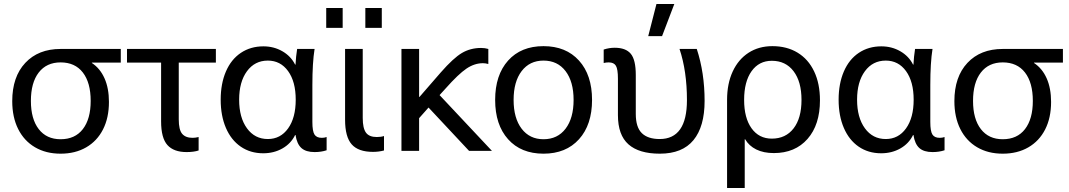

<svg xmlns="http://www.w3.org/2000/svg" viewBox="-20 -752 5330 957"><path d="M438 -440V-438Q479 -411 501 -361.5Q523 -312 523 -244Q523 -165 493.5 -107Q464 -49 409.5 -17.5Q355 14 282 14Q209 14 154.5 -18Q100 -50 70.5 -109Q41 -168 41 -248Q41 -369 106 -438.5Q171 -508 282 -508H582V-440ZM134 -249Q134 -159 173 -108.5Q212 -58 282 -58Q354 -58 393 -108.5Q432 -159 432 -249Q432 -340 393 -390.5Q354 -441 282 -441Q212 -441 173 -390.5Q134 -340 134 -249Z M871 -440V-157Q871 -105 888 -85Q905 -65 940 -65Q954 -65 970 -69V-2Q946 6 910 6Q846 6 814.5 -29Q783 -64 783 -147V-440H613V-508H1056V-440Z M1451 -430H1453Q1455 -470 1461 -508H1548Q1537 -440 1537 -328V-144Q1537 -98 1547.5 -81.5Q1558 -65 1584 -65Q1597 -65 1608 -69V-3Q1581 6 1548 6Q1505 6 1482.5 -14Q1460 -34 1453 -79H1451Q1430 -36 1387.5 -12Q1345 12 1292 12Q1228 12 1180 -21Q1132 -54 1106 -114.5Q1080 -175 1080 -255Q1080 -335 1106 -395.5Q1132 -456 1180.5 -488.5Q1229 -521 1293 -521Q1345 -521 1387.5 -496.5Q1430 -472 1451 -430ZM1315 -59Q1378 -59 1416 -112Q1454 -165 1454 -255Q1454 -345 1416 -397.5Q1378 -450 1315 -450Q1250 -450 1211 -397Q1172 -344 1172 -255Q1172 -166 1211 -112.5Q1250 -59 1315 -59Z M1858 -69Q1879 -69 1894 -74V-2Q1868 5 1839 5Q1766 5 1733 -32.5Q1700 -70 1700 -155V-508H1788V-164Q1788 -113 1804 -91Q1820 -69 1858 -69ZM1606 -613V-712H1688V-613ZM1801 -613V-712H1883V-613Z M2116 -216 2069 -163V0H1981V-508H2069V-269H2071L2177 -391Q2240 -463 2282.5 -488Q2325 -513 2378 -513Q2397 -513 2414 -508V-433Q2400 -437 2387 -437Q2345 -437 2305 -410Q2265 -383 2201 -311L2171 -278L2432 0H2318Z M2689 -522Q2801 -522 2866 -450Q2931 -378 2931 -254Q2931 -130 2866 -58Q2801 14 2689 14Q2577 14 2512.5 -58Q2448 -130 2448 -254Q2448 -378 2512.5 -450Q2577 -522 2689 -522ZM2689 -58Q2759 -58 2799 -110.5Q2839 -163 2839 -254Q2839 -345 2799 -397.5Q2759 -450 2689 -450Q2620 -450 2580 -397.5Q2540 -345 2540 -254Q2540 -163 2580 -110.5Q2620 -58 2689 -58Z M3149 -378V-184Q3149 -118 3179 -88.5Q3209 -59 3268 -59Q3404 -59 3404 -253Q3404 -397 3367 -508H3453Q3492 -389 3492 -249Q3492 -121 3436.5 -53.5Q3381 14 3269 14Q3165 14 3112.5 -32.5Q3060 -79 3060 -178V-360Q3060 -407 3050 -424Q3040 -441 3014 -441Q3001 -441 2989 -438V-505Q3016 -514 3044 -514Q3099 -514 3124 -484Q3149 -454 3149 -378ZM3211 -572 3252 -732H3341L3280 -572Z M4067 -252Q4067 -130 4005 -59.5Q3943 11 3837 11Q3786 11 3749.5 -7Q3713 -25 3694 -58H3692V185H3604V-254Q3604 -335 3632 -395.5Q3660 -456 3711 -489Q3762 -522 3830 -522Q3902 -522 3955.5 -489.5Q4009 -457 4038 -396Q4067 -335 4067 -252ZM3689 -254Q3689 -164 3726 -112.5Q3763 -61 3827 -61Q3896 -61 3935.5 -112Q3975 -163 3975 -254Q3975 -345 3935.5 -397Q3896 -449 3827 -449Q3763 -449 3726 -397Q3689 -345 3689 -254Z M4531 -430H4533Q4535 -470 4541 -508H4628Q4617 -440 4617 -328V-144Q4617 -98 4627.5 -81.5Q4638 -65 4664 -65Q4677 -65 4688 -69V-3Q4661 6 4628 6Q4585 6 4562.5 -14Q4540 -34 4533 -79H4531Q4510 -36 4467.5 -12Q4425 12 4372 12Q4308 12 4260 -21Q4212 -54 4186 -114.5Q4160 -175 4160 -255Q4160 -335 4186 -395.5Q4212 -456 4260.5 -488.5Q4309 -521 4373 -521Q4425 -521 4467.5 -496.5Q4510 -472 4531 -430ZM4395 -59Q4458 -59 4496 -112Q4534 -165 4534 -255Q4534 -345 4496 -397.5Q4458 -450 4395 -450Q4330 -450 4291 -397Q4252 -344 4252 -255Q4252 -166 4291 -112.5Q4330 -59 4395 -59Z M5134 -440V-438Q5175 -411 5197 -361.5Q5219 -312 5219 -244Q5219 -165 5189.5 -107Q5160 -49 5105.5 -17.5Q5051 14 4978 14Q4905 14 4850.5 -18Q4796 -50 4766.5 -109Q4737 -168 4737 -248Q4737 -369 4802 -438.5Q4867 -508 4978 -508H5278V-440ZM4830 -249Q4830 -159 4869 -108.5Q4908 -58 4978 -58Q5050 -58 5089 -108.5Q5128 -159 5128 -249Q5128 -340 5089 -390.5Q5050 -441 4978 -441Q4908 -441 4869 -390.5Q4830 -340 4830 -249Z"/></svg>

Font: CST
Style: Regular
Weight: 400
Version: Version 1.00